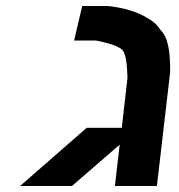

<svg xmlns="http://www.w3.org/2000/svg" viewBox="-20 -620 597 640"><path d="M379 -138 220 0H47L269 -194H386L405 -361Q403 -435 389 -452Q374 -470 300 -485H227L254 -600H339Q416 -592 468 -562Q495 -547 506 -532Q509 -528 515 -520.5Q521 -513 523 -510.5Q525 -508 528.5 -502Q532 -496 533.5 -492Q535 -488 537 -481Q539 -474 541 -465Q546 -442 547 -402V-378L503 0H363Z"/></svg>

Font: Miedinger
Style: Bold-Italic
Weight: 700
Italic angle: -13°
Version: Version 001.000